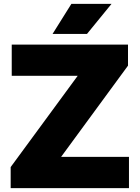

<svg xmlns="http://www.w3.org/2000/svg" viewBox="-20 -970 720 990"><path d="M35 0V-108.5L380.5 -579H40.5V-740H640V-631.5L295 -161H645V0ZM251 -795 348 -950H555L428.5 -795Z"/></svg>

Font: Encode Sans SemiExpanded SemiExpanded ExtraBold
Style: Regular
Weight: 800
Width: 6
Designer: Multiple Designers
Foundry: Impallari Type
Version: Version 3.000; ttfautohint (v1.8.3) -l 8 -r 50 -G 200 -x 14 